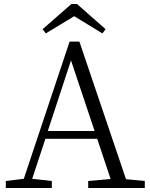

<svg xmlns="http://www.w3.org/2000/svg" viewBox="-20 -940 752 960"><path d="M9 0H239V-35L141 -46L207 -246H466L533 -45L421 -35V0H704V-35L610 -44L377 -732H328L99 -46L9 -35ZM219 -285 335 -638 453 -285ZM365 -920H337L193 -794L209 -773L351 -859L492 -773L508 -794Z"/></svg>

Font: Kiri Minchoo Light
Style: Regular
Weight: 300
Designer: Ryoko NISHIZUKA 西塚涼子 (kana & ideographs); Frank Grießhammer (Latin, Greek & Cyrillic);
akenotsuki.com/eyeben/fonts/ (U+
Foundry: Adobe
akenotsuki.com/eyeben/fonts/
Version: Version 4.002;hotconv 1.0.119;makeotfexe 2.5.65604